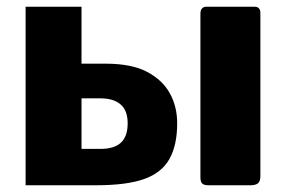

<svg xmlns="http://www.w3.org/2000/svg" viewBox="-20 -550 849 570"><path d="M56 0V-530H222V-361H293Q371 -361 417 -336.5Q463 -312 484.5 -272.5Q506 -233 506 -184Q506 -119 483 -78Q460 -37 408 -18.5Q356 0 265 0ZM222 -108H279Q319 -108 339 -126.5Q359 -145 359 -184Q359 -222 338 -240Q317 -258 279 -258H222ZM753 -27Q753 -12 746 -6Q739 0 723 0H599Q585 0 580 -5.5Q575 -11 575 -23V-509Q575 -530 593 -530H736Q753 -530 753 -511Z"/></svg>

Font: Libre Franklin ExtraBold
Style: Regular
Weight: 800
Designer: Pablo Impallari, Rodrigo Fuenzalida, Nhung Nguyen
Foundry: Impallari Type
Version: Version 3.000